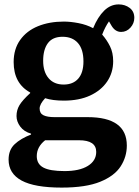

<svg xmlns="http://www.w3.org/2000/svg" viewBox="-20 -622 630 872"><path d="M260 230Q137 230 78 198Q19 166 19 103Q19 59 46.5 33Q74 7 121 -11V-15Q89 -24 72 -47Q55 -70 55 -95Q55 -122 68.5 -144.5Q82 -167 117 -199V-202Q42 -243 42 -340Q42 -399 71.5 -440.5Q101 -482 152.5 -503Q204 -524 270 -524Q300 -524 336.5 -517Q373 -510 403 -494Q424 -545 453 -573.5Q482 -602 519 -602Q548 -602 569 -586Q590 -570 590 -541Q590 -516 572.5 -496.5Q555 -477 530 -477Q503 -477 486 -506L475 -525Q466 -512 458.5 -497.5Q451 -483 444 -465Q465 -441 479.5 -412Q494 -383 494 -344Q494 -292 466.5 -251.5Q439 -211 389 -188Q339 -165 270 -165Q219 -165 185 -176Q160 -149 160 -129Q160 -107 177.5 -98.5Q195 -90 228 -90H378Q556 -90 556 39Q556 90 528 133.5Q500 177 435 203.5Q370 230 260 230ZM269 -238Q312 -238 335.5 -265Q359 -292 359 -343Q359 -398 334 -426.5Q309 -455 264 -455Q219 -455 197.5 -426Q176 -397 176 -346Q176 -296 200.5 -267Q225 -238 269 -238ZM273 155Q341 155 379 131.5Q417 108 417 68Q417 15 339 15H185Q147 45 147 87Q147 123 177 139Q207 155 273 155Z"/></svg>

Font: Literata SemiBold
Style: Regular
Weight: 600
Designer: Latin by Veronika Burian and Jose Scaglione. Greek by Irene Vlachou. Cyrillic by Vera Evstafieva.
Foundry: TypeTogether
Version: Version 3.103; ttfautohint (v1.8.4.7-5d5b);gftools[0.9.29]